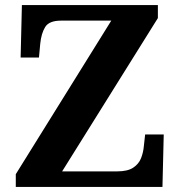

<svg xmlns="http://www.w3.org/2000/svg" viewBox="-20 -734 707 754"><path d="M42 0V-50L417 -653H220Q173 -653 157.5 -628Q142 -603 138 -562L133 -508H61L66 -714H600V-663L224 -61H440Q481 -61 503 -75.5Q525 -90 534 -113Q543 -136 545 -161L550 -206H623L618 0Z"/></svg>

Font: Noto Serif Ethiopic
Style: Bold
Weight: 700
Designer: Monotype Design Team
Foundry: Monotype Imaging Inc.
Version: Version 2.102; ttfautohint (v1.8.4.7-5d5b)